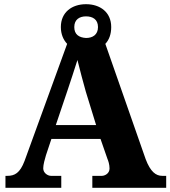

<svg xmlns="http://www.w3.org/2000/svg" viewBox="-20 -895 812 915"><path d="M6 0H272V-57H223C208 -57 186 -70 186 -93C186 -110 194 -139 199 -155L225 -233H459L492 -138C496 -129 502 -111 502 -92C502 -67 478 -57 466 -57H420V0H772V-57H753C723 -57 697 -76 674 -137L482 -686C500 -705 510 -732 510 -766C510 -837 457 -875 390 -875C323 -875 270 -837 270 -766C270 -732 282 -705 300 -686L97 -128C75 -70 50 -57 15 -57H6ZM390 -714C356 -716 334 -731 334 -766C334 -803 360 -817 390 -817C421 -817 447 -803 447 -766C447 -729 421 -714 390 -714ZM246 -299 301 -462C314 -501 337 -570 349 -609C360 -563 378 -498 389 -458L438 -299Z"/></svg>

Font: Noto Serif Myanmar ExtraBold
Style: Regular
Weight: 800
Designer: Ben Mitchell and the Monotype Design Team
Foundry: Monotype Imaging Inc.
Version: Version 2.106